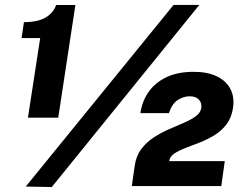

<svg xmlns="http://www.w3.org/2000/svg" viewBox="-20 -751 975 775"><path d="M92.8 -276 142.2 -597.4H67L76.7 -661.6Q133 -661.6 165 -680.9Q196.9 -700.3 206.3 -730.8H284.3L215.1 -276ZM189 4 84 2 680.5 -731H784.5ZM512.1 0 519.7 -54.1 523.8 -81.8Q529.4 -121.7 550.3 -149.4Q571.2 -177.1 600.7 -196.3Q630.1 -215.4 662.3 -229.4Q694.5 -243.4 723 -255.7Q751.5 -268 770.5 -282Q789.5 -296 792.4 -315.1Q795.2 -335.6 782.9 -349Q770.7 -362.3 745.5 -362.3Q720.6 -362.3 697.4 -347.2Q674.1 -332.1 661.8 -294.4H546.7Q553.3 -341.6 579.4 -379.3Q605.5 -417 651.1 -439.1Q696.7 -461.1 761.8 -461.1Q817.8 -461.1 855.4 -442.8Q893 -424.6 910 -392Q927 -359.5 920.7 -316.4Q915 -276.8 894.9 -250Q874.8 -223.3 846.4 -205.8Q818.1 -188.4 787.3 -176.3Q756.5 -164.2 729.1 -153.8Q701.8 -143.4 683.5 -131.2Q665.3 -118.9 662.8 -100.6H887.3L873.2 0Z"/></svg>

Font: Public Sans Black
Style: Italic
Weight: 900
Italic angle: -8°
Designer: The Public Sans project authors (U.S. Web Design System). Libre Franklin designed by Pablo Impallari and Rodrigo Fuenzal
Version: Version 1.007; ttfautohint (v1.8.1) -l 8 -r 50 -G 200 -x 14 